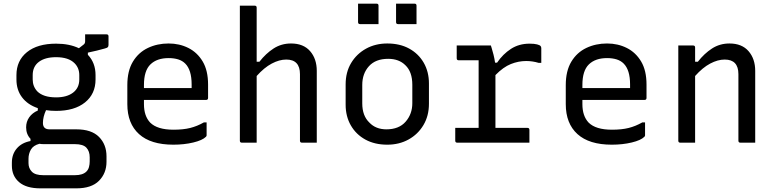

<svg xmlns="http://www.w3.org/2000/svg" viewBox="-20 -781 4240 1051"><path d="M287 -542Q360 -542 412 -517L439 -538Q446 -544 446 -555V-593H563Q574 -593 574 -582V-536Q574 -527 570.5 -523Q567 -519 553.5 -515.5Q540 -512 510 -504L461 -493V-481Q503 -437 503 -370V-346Q503 -267 445.5 -220.5Q388 -174 287 -174Q258 -174 232 -178Q215 -141 215 -108Q215 -73 251 -73H398Q481 -73 522 -31.5Q563 10 563 75V104Q563 167 522 208.5Q481 250 398 250H201Q124 250 84.5 216Q45 182 45 126V109Q45 63 72 31.5Q99 0 147 -9V-21Q123 -46 123 -84Q123 -115 140 -139Q157 -163 187 -176V-189Q131 -208 100.5 -248.5Q70 -289 70 -346V-370Q70 -449 127.5 -495.5Q185 -542 287 -542ZM287 -468Q227 -468 193 -442.5Q159 -417 159 -370V-346Q159 -308 184 -281Q217 -248 287 -248Q346 -248 380 -274Q414 -300 414 -346V-370Q414 -409 388 -435Q355 -468 287 -468ZM217 178H390Q433 178 453 158Q463 148 467 133.5Q471 119 471 103V80Q471 47 453 27.5Q435 8 390 8H218Q206 8 196 6Q162 15 149 38Q136 61 136 88V112Q136 140 154.5 159Q173 178 217 178Z M903 -543Q962 -543 1011 -518.5Q1060 -494 1089.5 -444.5Q1119 -395 1119 -318V-245Q1119 -234 1108 -234H768V-211Q768 -146 802 -110Q841 -71 930 -71Q983 -71 1021 -80.5Q1059 -90 1096 -111H1111V-40Q1111 -36 1107 -32Q1088 -13 1038 -1Q988 11 929 11Q805 11 741 -47Q677 -105 677 -211V-315Q677 -393 707.5 -443.5Q738 -494 789.5 -518.5Q841 -543 903 -543ZM903 -463Q839 -463 803.5 -428.5Q768 -394 768 -316V-299H1029V-319Q1029 -398 994 -433Q978 -449 955 -456Q932 -463 903 -463Z M1304 0Q1293 0 1293 -11V-750H1374Q1385 -750 1385 -739V-443H1400Q1435 -488 1477.5 -515.5Q1520 -543 1573 -543Q1641 -543 1677.5 -501Q1714 -459 1714 -393V0H1633Q1622 0 1622 -11V-375Q1622 -455 1547 -455Q1509 -455 1467.5 -433Q1426 -411 1385 -365V0Z M2100 -543Q2169 -543 2220 -515Q2271 -487 2299.5 -437.5Q2328 -388 2328 -324V-213Q2328 -147 2298 -96.5Q2268 -46 2216.5 -17.5Q2165 11 2100 11Q2031 11 1980 -17Q1929 -45 1900.5 -94.5Q1872 -144 1872 -208V-319Q1872 -386 1902 -436Q1932 -486 1983.5 -514.5Q2035 -543 2100 -543ZM2105 -459Q2036 -459 1999.5 -418.5Q1963 -378 1963 -316V-215Q1963 -147 2002 -110Q2037 -73 2095 -73Q2164 -73 2200.5 -115Q2237 -157 2237 -216V-317Q2237 -388 2199 -424Q2164 -459 2105 -459ZM1940 -761H2041Q2052 -761 2052 -750V-649H1951Q1940 -649 1940 -660ZM2148 -761H2249Q2260 -761 2260 -750V-649H2159Q2148 -649 2148 -660Z M2472 -81H2600V-451H2491Q2480 -451 2480 -462V-532H2667Q2667 -532 2671.5 -517.5Q2676 -503 2681.5 -481.5Q2687 -460 2690 -438H2701Q2733 -485 2777 -513.5Q2821 -542 2879 -542Q2905 -542 2920 -538Q2935 -534 2939 -529Q2943 -525 2943 -517V-437H2928Q2895 -447 2860 -447Q2818 -447 2776.5 -430.5Q2735 -414 2692 -370V-81H2867Q2878 -81 2878 -70V0H2483Q2472 0 2472 -11Z M3303 -543Q3362 -543 3411 -518.5Q3460 -494 3489.5 -444.5Q3519 -395 3519 -318V-245Q3519 -234 3508 -234H3168V-211Q3168 -146 3202 -110Q3241 -71 3330 -71Q3383 -71 3421 -80.5Q3459 -90 3496 -111H3511V-40Q3511 -36 3507 -32Q3488 -13 3438 -1Q3388 11 3329 11Q3205 11 3141 -47Q3077 -105 3077 -211V-315Q3077 -393 3107.5 -443.5Q3138 -494 3189.5 -518.5Q3241 -543 3303 -543ZM3303 -463Q3239 -463 3203.5 -428.5Q3168 -394 3168 -316V-299H3429V-319Q3429 -398 3394 -433Q3378 -449 3355 -456Q3332 -463 3303 -463Z M3785 0H3704Q3693 0 3693 -11V-532H3774Q3785 -532 3785 -521V-443H3800Q3835 -488 3877.5 -515.5Q3920 -543 3973 -543Q4041 -543 4077.5 -501Q4114 -459 4114 -393V0H4033Q4022 0 4022 -11V-375Q4022 -455 3947 -455Q3909 -455 3867.5 -433Q3826 -411 3785 -365Z"/></svg>

Font: Recursive Mn Lnr St
Style: Regular
Weight: 400
Monospace: yes
Version: Version 1.079;hotconv 1.0.112;makeotfexe 2.5.65598; ttfautoh